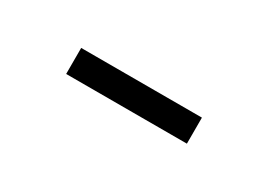

<svg xmlns="http://www.w3.org/2000/svg" viewBox="-17 -401 322 230"><g transform="rotate(30 144.0 -286.0)"><path d="M60 -268V-304H227V-268Z"/></g></svg>

Font: Saira ExtraCondensed Thin
Style: Regular
Weight: 250
Width: 2
Designer: Hector Gatti with collaboration of the Omnibus-Type team
Foundry: Omnibus-Type
Version: Version 1.101